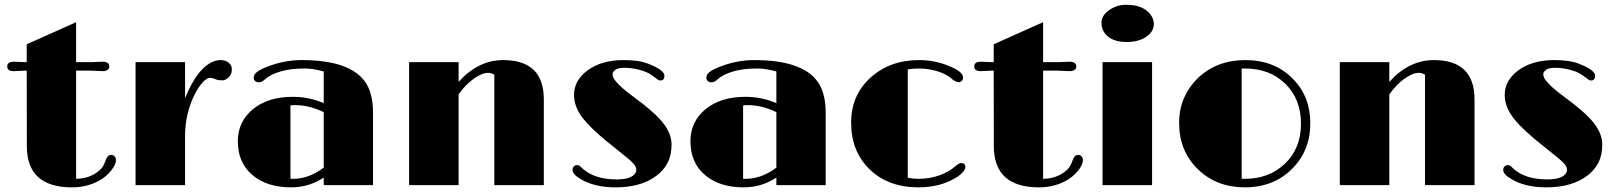

<svg xmlns="http://www.w3.org/2000/svg" viewBox="-20 -785 6846 814"><path d="M285.2 9.3Q93.8 9.3 93.8 -165.5L93.3 -485.8L37.1 -483.4Q10.7 -483.4 10.7 -503.4Q10.7 -523.4 39.1 -523.4L85.9 -521.5H93.3V-597.2L302.7 -690.9V-521.5H368.2L414.6 -523.4Q443.4 -523.4 443.4 -502.9Q443.4 -493.7 435.3 -488.5Q427.2 -483.4 417 -483.4L356.4 -485.8H302.7V-26.9Q359.9 -27.8 397.9 -59.6Q416 -73.2 423.6 -94.7Q431.2 -116.2 437.3 -122.3Q443.4 -128.4 451.7 -128.4Q460 -128.4 465.8 -121.8Q471.7 -115.2 471.7 -106.2Q471.7 -97.2 466.8 -86.2Q461.9 -75.2 452.1 -63Q430.2 -35.6 401.4 -19.5Q349.1 9.3 285.2 9.3Z M554.7 -521.5H764.6V-368.2Q798.3 -451.7 837.2 -491Q876 -530.3 915 -530.3Q937 -530.3 950 -518.8Q962.9 -507.3 962.9 -493.2Q962.9 -479 959 -470.7Q955.1 -462.4 948.7 -456.5Q935.5 -444.3 923.8 -444.3Q905.3 -444.3 896.5 -448.2Q881.3 -455.1 869.6 -455.1Q857.9 -455.1 839.8 -436.3Q821.8 -417.5 805.2 -384.3Q764.6 -303.2 764.6 -208.5V0H554.7Z M1352.5 -32.2Q1290 9.3 1213.9 9.3Q1112.8 9.3 1051.8 -41.5Q988.3 -93.8 988.3 -186.5Q988.3 -268.6 1051.3 -321.3Q1115.7 -374.5 1220.7 -374.5Q1291 -374.5 1352.5 -347.7V-481.9Q1308.1 -494.6 1274.2 -494.6Q1240.2 -494.6 1216.8 -491.7Q1193.4 -488.8 1172.4 -482.9Q1127 -470.2 1103.5 -448.7Q1089.8 -436 1078.6 -436Q1067.4 -436 1061.5 -441.7Q1055.7 -447.3 1055.7 -454.1Q1055.7 -460.9 1058.1 -466.6Q1060.5 -472.2 1067.4 -478Q1082 -490.7 1116.2 -503.4Q1187 -530.3 1258.3 -530.3Q1475.1 -530.3 1535.2 -426.8Q1561.5 -380.9 1561.5 -306.2V0H1352.5ZM1352.5 -309.6Q1291 -339.4 1230 -339.4Q1220.2 -339.4 1211.4 -337.9V-27.3Q1213.9 -26.9 1216.8 -26.9Q1219.7 -26.9 1222.7 -26.9Q1289.6 -26.9 1352.5 -74.2Z M2075.7 -468.3Q2063.5 -476.1 2049.3 -476.1Q2035.2 -476.1 2020 -469.5Q2004.9 -462.9 1988.3 -451.2Q1953.6 -426.3 1924.3 -384.8V0H1714.4V-521.5H1924.3V-438Q2007.8 -530.3 2113.3 -530.3Q2285.6 -530.3 2285.6 -363.3V0H2075.7Z M2407.2 -65.4Q2407.2 -72.8 2412.4 -78.9Q2417.5 -85 2425.8 -85Q2434.1 -85 2439.5 -80.1Q2439.5 -80.1 2451.7 -68.8Q2502.4 -24.4 2593.8 -24.4Q2655.3 -24.4 2672.9 -49.8Q2677.7 -56.6 2677.7 -63.7Q2677.7 -70.8 2675 -77.4Q2672.4 -84 2663.6 -93.5Q2654.8 -103 2638.7 -116.2L2595.7 -150.9Q2489.3 -233.9 2449.7 -285.6Q2413.6 -333 2413.6 -382.3Q2413.6 -444.3 2470.7 -486.3Q2529.8 -530.3 2623.5 -530.3Q2689.5 -530.3 2727.5 -515.1Q2765.6 -500 2781.2 -487.5Q2796.9 -475.1 2796.9 -464.8Q2796.9 -443.8 2780.3 -443.8Q2772.5 -443.8 2765.9 -449.5Q2759.3 -455.1 2739.7 -468.5Q2720.2 -481.9 2688 -489.7Q2655.8 -497.6 2627.9 -497.6Q2600.1 -497.6 2588.6 -488.8Q2577.1 -480 2577.1 -471.4Q2577.1 -462.9 2580.6 -455.3Q2584 -447.8 2593.3 -437.5Q2614.7 -412.1 2662.1 -377.4Q2709.5 -342.8 2742.2 -314Q2774.9 -285.2 2793.5 -260.7Q2827.1 -216.8 2827.1 -171.9Q2827.1 -127 2810.5 -95Q2793.9 -63 2763.2 -40Q2698.2 9.3 2589.8 9.3Q2502.9 9.3 2444.8 -23.9Q2407.2 -44.9 2407.2 -65.4Z M3271.5 -32.2Q3209 9.3 3132.8 9.3Q3031.7 9.3 2970.7 -41.5Q2907.2 -93.8 2907.2 -186.5Q2907.2 -268.6 2970.2 -321.3Q3034.7 -374.5 3139.6 -374.5Q3210 -374.5 3271.5 -347.7V-481.9Q3227.1 -494.6 3193.1 -494.6Q3159.2 -494.6 3135.7 -491.7Q3112.3 -488.8 3091.3 -482.9Q3045.9 -470.2 3022.5 -448.7Q3008.8 -436 2997.6 -436Q2986.3 -436 2980.5 -441.7Q2974.6 -447.3 2974.6 -454.1Q2974.6 -460.9 2977.1 -466.6Q2979.5 -472.2 2986.3 -478Q3001 -490.7 3035.2 -503.4Q3106 -530.3 3177.2 -530.3Q3394 -530.3 3454.1 -426.8Q3480.5 -380.9 3480.5 -306.2V0H3271.5ZM3271.5 -309.6Q3210 -339.4 3148.9 -339.4Q3139.2 -339.4 3130.4 -337.9V-27.3Q3132.8 -26.9 3135.7 -26.9Q3138.7 -26.9 3141.6 -26.9Q3208.5 -26.9 3271.5 -74.2Z M3828.6 -31.2Q3851.6 -26.9 3874.8 -26.9Q3897.9 -26.9 3919.7 -30.5Q3941.4 -34.2 3960.9 -41Q4002.4 -55.7 4027.8 -78.1Q4045.9 -93.8 4054.2 -93.8Q4072.8 -93.8 4072.8 -77.1Q4072.8 -60.5 4042.5 -37.6Q3972.2 9.3 3873.5 9.3Q3745.1 9.3 3666 -67.9Q3588.4 -144 3588.4 -265.6Q3588.4 -380.9 3670.9 -456.1Q3752.9 -530.3 3877 -530.3Q3947.8 -530.3 4013.2 -501Q4063 -479.5 4063 -456.5Q4063 -446.8 4057.4 -441.7Q4051.8 -436.5 4044.9 -436.5Q4034.7 -436.5 4018.6 -447.8Q3986.8 -478 3924.3 -490.2Q3901.9 -494.6 3875 -494.6Q3848.1 -494.6 3828.6 -490.7Z M4384.8 9.3Q4193.4 9.3 4193.4 -165.5L4192.9 -485.8L4136.7 -483.4Q4110.4 -483.4 4110.4 -503.4Q4110.4 -523.4 4138.7 -523.4L4185.5 -521.5H4192.9V-597.2L4402.3 -690.9V-521.5H4467.8L4514.2 -523.4Q4543 -523.4 4543 -502.9Q4543 -493.7 4534.9 -488.5Q4526.9 -483.4 4516.6 -483.4L4456.1 -485.8H4402.3V-26.9Q4459.5 -27.8 4497.6 -59.6Q4515.6 -73.2 4523.2 -94.7Q4530.8 -116.2 4536.9 -122.3Q4543 -128.4 4551.3 -128.4Q4559.6 -128.4 4565.4 -121.8Q4571.3 -115.2 4571.3 -106.2Q4571.3 -97.2 4566.4 -86.2Q4561.5 -75.2 4551.8 -63Q4529.8 -35.6 4501 -19.5Q4448.7 9.3 4384.8 9.3Z M4649.9 -688.5Q4649.9 -719.2 4681.2 -741.2Q4714.4 -764.6 4751.5 -764.6Q4788.6 -764.6 4808.8 -757.3Q4829.1 -750 4843.3 -738.3Q4871.6 -714.4 4871.6 -682.6Q4871.6 -650.9 4839.4 -628.9Q4807.1 -606.9 4756.8 -606.9Q4706.5 -606.9 4678.2 -629.4Q4649.9 -651.9 4649.9 -688.5ZM4654.3 -521.5H4864.3V0H4654.3Z M4979 -263.7Q4979 -322.3 5000.2 -370.4Q5021.5 -418.5 5058.6 -454.1Q5138.7 -530.3 5259.8 -530.3Q5383.3 -530.3 5460.9 -451.2Q5535.2 -376.5 5535.2 -262.2Q5535.2 -147.5 5459 -70.3Q5380.4 9.3 5257.8 9.3Q5138.2 9.3 5059.6 -66.4Q4979 -144.5 4979 -263.7ZM5244.1 -27.3Q5248 -26.9 5252 -26.9H5258.8Q5357.4 -26.9 5424.3 -87.9Q5495.6 -153.8 5495.6 -260.7Q5495.6 -365.2 5428.7 -430.2Q5362.8 -494.6 5258.3 -494.6H5251Q5247.6 -494.6 5244.1 -494.1Z M6021.5 -468.3Q6009.3 -476.1 5995.1 -476.1Q5981 -476.1 5965.8 -469.5Q5950.7 -462.9 5934.1 -451.2Q5899.4 -426.3 5870.1 -384.8V0H5660.2V-521.5H5870.1V-438Q5953.6 -530.3 6059.1 -530.3Q6231.4 -530.3 6231.4 -363.3V0H6021.5Z M6353 -65.4Q6353 -72.8 6358.2 -78.9Q6363.3 -85 6371.6 -85Q6379.9 -85 6385.3 -80.1Q6385.3 -80.1 6397.5 -68.8Q6448.2 -24.4 6539.6 -24.4Q6601.1 -24.4 6618.7 -49.8Q6623.5 -56.6 6623.5 -63.7Q6623.5 -70.8 6620.8 -77.4Q6618.2 -84 6609.4 -93.5Q6600.6 -103 6584.5 -116.2L6541.5 -150.9Q6435.1 -233.9 6395.5 -285.6Q6359.4 -333 6359.4 -382.3Q6359.4 -444.3 6416.5 -486.3Q6475.6 -530.3 6569.3 -530.3Q6635.3 -530.3 6673.3 -515.1Q6711.4 -500 6727.1 -487.5Q6742.7 -475.1 6742.7 -464.8Q6742.7 -443.8 6726.1 -443.8Q6718.3 -443.8 6711.7 -449.5Q6705.1 -455.1 6685.5 -468.5Q6666 -481.9 6633.8 -489.7Q6601.6 -497.6 6573.7 -497.6Q6545.9 -497.6 6534.4 -488.8Q6522.9 -480 6522.9 -471.4Q6522.9 -462.9 6526.4 -455.3Q6529.8 -447.8 6539.1 -437.5Q6560.5 -412.1 6607.9 -377.4Q6655.3 -342.8 6688 -314Q6720.7 -285.2 6739.3 -260.7Q6772.9 -216.8 6772.9 -171.9Q6772.9 -127 6756.3 -95Q6739.7 -63 6709 -40Q6644 9.3 6535.6 9.3Q6448.7 9.3 6390.6 -23.9Q6353 -44.9 6353 -65.4Z"/></svg>

Font: Limelight
Style: Regular
Weight: 400
Designer: Nicole Fally
Foundry: Nicole Fally
Version: Version 1.002